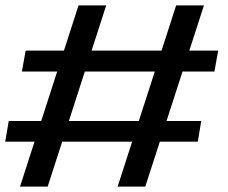

<svg xmlns="http://www.w3.org/2000/svg" viewBox="-24 -695 850 715"><path d="M414 0H517L735.5 -675H632ZM-4.5 -167.5H712.5L725.5 -244.5H8.5ZM50.5 0H153.5L371.5 -675H268.5ZM57.5 -428.5H774.5L788.5 -506.5H71.5Z"/></svg>

Font: Anybody Expanded Medium
Style: Italic
Weight: 500
Width: 7
Italic angle: -10°
Version: Version 1.113;gftools[0.9.25]